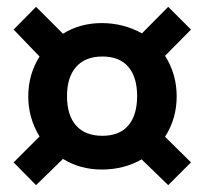

<svg xmlns="http://www.w3.org/2000/svg" viewBox="-20 -624 600 564"><path d="M499 -340.8Q499 -275.4 464.8 -222.2L541 -147L474.1 -80.1L396 -155.8Q344.2 -126 278.8 -126Q215.3 -126 165 -157.2L85.9 -80.1L20 -147L96.2 -223.1Q63 -277.3 63 -340.8Q63 -405.3 96.2 -458L20 -537.1L85.9 -604L165 -524.9Q215.3 -556.2 278.8 -556.2Q342.8 -556.2 397 -525.9L474.1 -604L541 -537.1L464.8 -460Q499 -406.7 499 -340.8ZM280.8 -225.1Q331.1 -225.1 356.9 -255.4Q382.8 -285.6 382.8 -341.8Q382.8 -397.5 356.9 -427.7Q331.1 -458 280.8 -458Q230.5 -458 203.6 -427.5Q176.8 -397 176.8 -341.8Q176.8 -285.6 203.4 -255.4Q230 -225.1 280.8 -225.1Z"/></svg>

Font: FiraGO SemiBold
Style: Italic
Weight: 600
Italic angle: -8°
Designer: bBox Type GmbH
Foundry: bBox Type GmbH
Version: Version 1.001;PS 001.001;hotconv 1.0.88;makeotf.lib2.5.64775